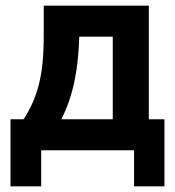

<svg xmlns="http://www.w3.org/2000/svg" viewBox="-20 -529 616 676"><path d="M17 127V-109H63Q100 -165 117 -232Q134 -299 134 -402V-509H504V-109H559V127H452V0H125V127ZM196 -109H377V-400H259Q257 -316 242.5 -244.5Q228 -173 196 -109Z"/></svg>

Font: Zen Kaku Gothic New Black
Style: Regular
Weight: 900
Designer: Yoshimichi Ohira
Foundry: Positype
Version: Version 1.001